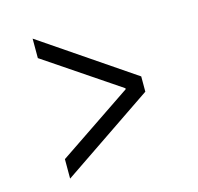

<svg xmlns="http://www.w3.org/2000/svg" viewBox="-88 -688 776 753"><g transform="rotate(-15 300.0 -312.0)"><path d="M480 -342.8V-280.8L106.9 -27.8V-106.9L408.2 -310.1V-314L106.9 -517.1V-596.2Z"/></g></svg>

Font: SourceCodePro-Regular
Style: Regular
Weight: 400
Monospace: yes
Designer: Paul D. Hunt
Foundry: Adobe Systems Incorporated
Version: Version 1.009;PS 1.000;hotconv 1.0.70;makeotf.lib2.5.5900